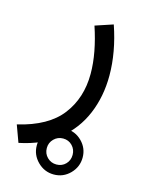

<svg xmlns="http://www.w3.org/2000/svg" viewBox="-95 -308 525 705"><g transform="rotate(15 167.5 44.5)"><path d="M91.3 252.4Q91.3 216.8 117.2 191.4Q143.1 166 178.7 166Q214.8 166 240.2 191.4Q265.6 216.8 265.6 252.4Q265.6 288.1 240.2 314Q214.8 339.8 178.7 339.8Q143.1 339.8 117.2 314Q91.3 288.1 91.3 252.4ZM129.4 252.4Q129.4 273.4 143.8 287.6Q158.2 301.8 178.7 301.8Q199.7 301.8 213.6 287.6Q227.5 273.4 227.5 252.4Q227.5 231.9 213.6 217.5Q199.7 203.1 178.7 203.1Q158.2 203.1 143.8 217.5Q129.4 231.9 129.4 252.4ZM23.9 261.2 0.5 197.3Q114.3 170.4 164.3 105Q214.4 39.6 214.4 -51.8Q214.4 -92.3 206.1 -136.2Q197.8 -180.2 182.1 -227.1L249.5 -249.5Q282.7 -152.8 282.7 -63.5Q282.7 16.1 254.6 83Q226.6 149.9 169.2 196.5Q111.8 243.2 23.9 261.2Z"/></g></svg>

Font: Vazirmatn FD Light
Style: Regular
Weight: 300
Designer: Saber Rastikerdar
Foundry: Saber Rastikerdar
Version: Version 33.003